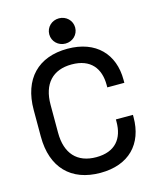

<svg xmlns="http://www.w3.org/2000/svg" viewBox="-131 -983 890 1088"><g transform="rotate(-15 314.0 -439.5)"><path d="M244 -819C244 -777 278 -745 320 -745C362 -745 396 -777 396 -819C396 -861 362 -893 320 -893C278 -893 244 -861 244 -819ZM48 -428V-272C48 -90 150 14 322 14C490 14 584 -86 584 -242V-256H484V-242C484 -144 434 -78 322 -78C210 -78 148 -146 148 -268V-432C148 -554 210 -622 322 -622C434 -622 484 -555 484 -458V-444H584V-462C584 -612 490 -714 322 -714C150 -714 48 -610 48 -428Z"/></g></svg>

Font: Space Text Medium
Style: Regular
Weight: 500
Designer: Florian Karsten (Space Text), Colophon Foundry (Space Mono)
Foundry: Florian Karsten
Version: Version 1.003;PS 001.003;hotconv 1.0.88;makeotf.lib2.5.64775